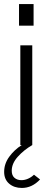

<svg xmlns="http://www.w3.org/2000/svg" viewBox="-22 -717 258 949"><path d="M78.5 -493H137.5V0Q95.5 24.5 65.8 57.8Q36 91 36 127Q36 150 49.5 161.8Q63 173.5 84 173.5Q100 173.5 116.2 166.5Q132.5 159.5 146 146.5L176 170Q136.5 212 86 212Q48 212 23.2 190.8Q-1.5 169.5 -1.5 132.5Q-1.5 92.5 23.5 58Q48.5 23.5 85.5 0H78.5ZM72 -697H144V-590H72Z"/></svg>

Font: HK Grotesk Light
Style: Regular
Weight: 300
Designer: Alfredo Marco Pradil
Foundry: Hanken Design Co.
Version: Version 3.001